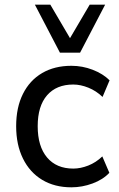

<svg xmlns="http://www.w3.org/2000/svg" viewBox="-20 -791 507 820"><path d="M285 9Q213 9 160 -23Q107 -55 78 -114Q49 -173 49 -252Q49 -332 78 -390Q107 -448 160 -479Q213 -510 285 -510Q332 -510 376 -493Q420 -476 448 -448L418 -377Q391 -403 357.5 -416.5Q324 -430 293 -430Q221 -430 181 -384Q141 -338 141 -252Q141 -166 181 -118.5Q221 -71 293 -71Q324 -71 357 -84Q390 -97 417 -123L447 -53Q420 -24 375.5 -7.5Q331 9 285 9ZM236 -566 129 -771H195L279 -628L363 -771H429L322 -566Z"/></svg>

Font: Nunitoga
Style: Medium
Weight: 500
Designer: Vernon Adams
Foundry: Vernon Adams
Version: Version 1.0